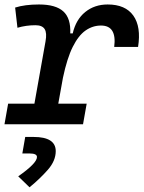

<svg xmlns="http://www.w3.org/2000/svg" viewBox="-27 -547 633 845"><path d="M-7.3 0 8.8 -90.8H124.5L173.3 -364.7Q180.2 -402.3 169.4 -419.2Q158.7 -436 128.9 -436Q87.9 -436 49.8 -424.8L39.6 -513.7Q82.5 -527.3 144.5 -527.3Q218.3 -527.3 251.7 -496.8Q285.2 -466.3 282.2 -399.9H293Q307.1 -460.9 348.1 -494.1Q389.2 -527.3 446.8 -527.3Q524.9 -527.3 559.8 -478.3Q594.7 -429.2 580.6 -340.3H475.6Q487.8 -434.6 417.5 -434.6Q380.9 -434.6 349.6 -412.8Q318.4 -391.1 293.2 -340.8Q268.1 -290.5 250 -204.6L229.5 -90.8H354.5L338.4 0ZM103 277.3 53.2 229Q135.7 171.4 135.7 144Q135.7 128.4 103 128.4H71.3L84 55.7H120.6Q218.3 55.7 218.3 118.2Q218.3 160.6 183.6 200.2Q148.9 239.7 103 277.3Z"/></svg>

Font: Cascadia Mono PL
Style: Italic
Weight: 400
Italic angle: -10°
Monospace: yes
Designer: Aaron Bell
Foundry: Saja Typeworks
Version: Version 2404.023; ttfautohint (v1.8.4)